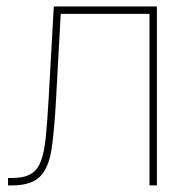

<svg xmlns="http://www.w3.org/2000/svg" viewBox="-20 -562 589 582"><path d="M4.4 0V-22.5H16.1Q52.2 -22.5 72.8 -34.2Q93.3 -45.9 103.8 -73.2Q114.3 -100.6 118.9 -147Q123.5 -193.4 127.4 -262.7L143.1 -542.5H455.6V0H433.1V-520H164.1L149.9 -261.7Q145 -170.4 136.7 -112.5Q128.4 -54.7 101.8 -27.3Q75.2 0 16.1 0Z"/></svg>

Font: Inter 16pt Thin
Style: Regular
Weight: 250
Version: Version 4.001;git-66647c0bb